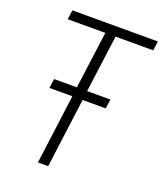

<svg xmlns="http://www.w3.org/2000/svg" viewBox="-143 -874 822 968"><g transform="rotate(20 268.0 -390.0)"><path d="M231 0H176L225 -373H102L109 -423H231L272 -730H70L77 -780H536L529 -730H327L286 -423H411L404 -373H280Z"/></g></svg>

Font: Tanohe Sans Light
Style: Italic
Weight: 300
Designer: Village Type and Design LLC & Cristiano Sobral
Foundry: Cooper Hewitt Smithsonian Design Museum
Version: Version 1.00;September 29, 2021;FontCreator 13.0.0.2655 64-b